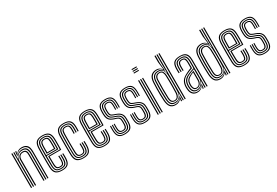

<svg xmlns="http://www.w3.org/2000/svg" viewBox="60 -1853 4201 2915"><g transform="rotate(-30 2160.5 -396.0)"><path d="M339 0V-458Q339 -477.5 336.4 -500.6Q333.8 -523.8 323.4 -544.6Q313 -565.5 290.6 -579Q268.2 -592.5 228.8 -592.5Q189.8 -592.5 162.2 -575.1Q134.8 -557.8 116.2 -525H111.5L118.8 -600H136.2L136.5 -593L126.5 -553.8H129.8Q147.8 -579.8 173 -593.9Q198.2 -608 233.8 -608Q270.2 -608 293.5 -597.4Q316.8 -586.8 329.6 -569.8Q342.5 -552.8 348.1 -532.9Q353.8 -513 355 -494.1Q356.2 -475.2 356.2 -461V0ZM51.2 0V-600H68.8V0ZM121.2 0V-446.5Q121.2 -473 131.6 -495.2Q142 -517.5 162.8 -531Q183.5 -544.5 214.2 -544.5Q240 -544.5 254.8 -535.8Q269.5 -527 276.4 -512.9Q283.2 -498.8 285 -482.6Q286.8 -466.5 286.8 -451.8V0H269.2V-450.8Q269.2 -467.5 266.8 -485.6Q264.2 -503.8 252.1 -516.4Q240 -529 211.8 -529Q187.8 -529 171.6 -518.2Q155.5 -507.5 147.5 -489.2Q139.5 -471 139.5 -447.8V0ZM86.2 0V-600H103.5L100 -486.8H104.2Q119.5 -528.5 149.5 -552.9Q179.5 -577.2 224 -576.8Q277.5 -576.5 299.5 -546Q321.5 -515.5 321.5 -457V0H304V-455Q304 -504 286.2 -532.8Q268.5 -561.5 218 -561.5Q180.2 -561.5 154.8 -544Q129.2 -526.5 116.5 -499.8Q103.8 -473 103.8 -445V0Z M597 7.5Q522.2 7.5 487.2 -23.1Q452.2 -53.8 449 -127.8Q448 -160.2 447.4 -204.4Q446.8 -248.5 446.8 -296.8Q446.8 -345 447.4 -390.4Q448 -435.8 449.2 -470.5Q452.8 -544 487.1 -575.8Q521.5 -607.5 596 -607.5Q667.8 -607.5 701.8 -577.2Q735.8 -547 739 -473.2Q739.5 -458.2 739.9 -436.8Q740.2 -415.2 740.4 -389.2Q740.5 -363.2 739.9 -334.1Q739.2 -305 738 -274.5H534Q534.2 -248.8 534.5 -223.9Q534.8 -199 535.1 -176.4Q535.5 -153.8 536.2 -134Q537.8 -96 551 -80.1Q564.2 -64.2 597 -64.2Q626.2 -64.2 638.1 -78.9Q650 -93.5 651.8 -132Q652.5 -146 652.2 -166.9Q652 -187.8 650.8 -212.8H668.2Q669.2 -187 669.5 -166.5Q669.8 -146 669.2 -131.2Q667.2 -85.5 651.1 -67.6Q635 -49.8 597 -49.8Q555.5 -49.8 537.9 -68.4Q520.2 -87 518.5 -132.2Q518 -151.8 517.5 -178.4Q517 -205 516.9 -234Q516.8 -263 516.8 -288.8H721.2Q722.2 -316.2 722.6 -342.9Q723 -369.5 723 -393.6Q723 -417.8 722.6 -437.9Q722.2 -458 721.5 -472.8Q718.5 -540.2 688 -566.8Q657.5 -593.2 596 -593.2Q529.2 -593.2 499.5 -564.1Q469.8 -535 466.8 -469.5Q465.5 -434 464.9 -388.9Q464.2 -343.8 464.2 -296.2Q464.2 -248.8 464.9 -205.1Q465.5 -161.5 466.5 -129.2Q469.2 -62.5 499.6 -34.6Q530 -6.8 597 -6.8Q661.8 -6.8 690.1 -34.5Q718.5 -62.2 721.5 -128.8Q722 -139.8 722 -153.5Q722 -167.2 721.6 -182.5Q721.2 -197.8 720.5 -212.8H738Q739 -192.2 739.4 -169.4Q739.8 -146.5 739 -128Q735.8 -54.8 703.1 -23.6Q670.5 7.5 597 7.5ZM597 -21Q539 -21 512.8 -45.6Q486.5 -70.2 484 -130Q482.8 -164 482.2 -208.6Q481.8 -253.2 481.8 -300.9Q481.8 -348.5 482.4 -392.4Q483 -436.2 484 -468.2Q486.8 -529 513.2 -554Q539.8 -579 596 -579Q649.2 -579 675.4 -555.6Q701.5 -532.2 704 -472.2Q704.8 -456.2 705.2 -430.5Q705.8 -404.8 705.6 -372.2Q705.5 -339.8 704.2 -303H499.2Q499.2 -253 499.5 -214.1Q499.8 -175.2 500.5 -131.2Q501.2 -79.5 522.9 -57.5Q544.5 -35.5 597 -35.5Q642.5 -35.5 663.2 -55.9Q684 -76.2 686.5 -129.8Q687.2 -146 687 -167.2Q686.8 -188.5 685.5 -212.8H703Q704 -190 704.4 -168.4Q704.8 -146.8 704 -129.2Q701.2 -69.8 677.1 -45.4Q653 -21 597 -21ZM499.2 -317.5H687Q688 -349.5 688 -379.1Q688 -408.8 687.6 -432.8Q687.2 -456.8 686.5 -471.8Q684.2 -524.8 662.1 -544.6Q640 -564.5 596 -564.5Q548.8 -564.5 526.2 -542.9Q503.8 -521.2 501.2 -467.2Q500.5 -443.8 500 -402.1Q499.5 -360.5 499.2 -317.5ZM516.8 -331.8Q517 -351.8 517.1 -374.6Q517.2 -397.5 517.8 -421Q518.2 -444.5 518.8 -466.2Q520.8 -512.8 538.6 -531.5Q556.5 -550.2 596 -550.2Q634 -550.2 650.6 -532.1Q667.2 -514 669.2 -470.2Q669.8 -458.5 670.1 -437.8Q670.5 -417 670.5 -389.8Q670.5 -362.5 669.8 -331.8ZM534.5 -346.2H652.2Q653 -372.8 653 -397.2Q653 -421.8 652.6 -440.8Q652.2 -459.8 651.8 -469.8Q650 -506.8 637.2 -521.2Q624.5 -535.8 596 -535.8Q565 -535.8 551.4 -520.2Q537.8 -504.8 536.2 -465.5Q535.8 -448.2 535.4 -429.4Q535 -410.5 534.8 -389.9Q534.5 -369.2 534.5 -346.2Z M968.2 7.5Q894.5 7.5 859.5 -23Q824.5 -53.5 821.2 -127.8Q820.2 -160.2 819.6 -204.4Q819 -248.5 819 -296.8Q819 -345 819.6 -390.4Q820.2 -435.8 821.5 -470.5Q825 -544.2 859 -575.9Q893 -607.5 967.2 -607.5Q1040.5 -607.5 1074.8 -577.1Q1109 -546.8 1111.2 -473.8Q1111.5 -456 1111.4 -432.9Q1111.2 -409.8 1110.2 -388.8H1092.8Q1093.8 -408.5 1094 -431.1Q1094.2 -453.8 1093.8 -473Q1091.8 -537.5 1062.5 -565.4Q1033.2 -593.2 967.2 -593.2Q901 -593.2 871.5 -564.4Q842 -535.5 839 -469.5Q837.8 -433.8 837.1 -388.8Q836.5 -343.8 836.5 -296.1Q836.5 -248.5 837.1 -205.1Q837.8 -161.8 838.8 -129.2Q841.2 -64 871.8 -35.4Q902.2 -6.8 968.2 -6.8Q1033.2 -6.8 1062.1 -34.9Q1091 -63 1093.8 -128.5Q1094.5 -147 1094.4 -166.2Q1094.2 -185.5 1092.8 -212.8H1110.2Q1111.5 -190.2 1111.8 -170.6Q1112 -151 1111.2 -128Q1108.2 -55.5 1075.4 -24Q1042.5 7.5 968.2 7.5ZM968.2 -21Q911 -21 884.6 -47.1Q858.2 -73.2 856.2 -130Q855.2 -164 854.6 -208.6Q854 -253.2 854 -301Q854 -348.8 854.6 -392.6Q855.2 -436.5 856.2 -468.5Q859 -530.2 885.6 -554.6Q912.2 -579 967.2 -579Q1023.2 -579 1049 -554.9Q1074.8 -530.8 1076.2 -472.5Q1076.8 -455.5 1076.5 -433.9Q1076.2 -412.2 1075.2 -388.8H1057.8Q1059 -413.2 1059.1 -434.9Q1059.2 -456.5 1058.8 -472Q1057.5 -524.2 1035.4 -544.4Q1013.2 -564.5 967.2 -564.5Q921.8 -564.5 898.9 -543.9Q876 -523.2 873.5 -467.2Q872.8 -442.8 872 -401.9Q871.2 -361 870.9 -313.1Q870.5 -265.2 870.9 -218.2Q871.2 -171.2 872.5 -133.8Q875 -78.5 897.6 -57Q920.2 -35.5 968.2 -35.5Q1014 -35.5 1035.2 -56.1Q1056.5 -76.8 1058.8 -129.2Q1059.5 -146.5 1059.4 -165.4Q1059.2 -184.2 1057.8 -212.8H1075.2Q1076.8 -182.8 1076.9 -164.8Q1077 -146.8 1076.2 -129Q1073.8 -70.5 1049.2 -45.8Q1024.8 -21 968.2 -21ZM968.2 -49.8Q928.8 -49.8 910.6 -68.2Q892.5 -86.8 890.8 -134.2Q889.8 -167 889.4 -209.9Q889 -252.8 889 -299.1Q889 -345.5 889.5 -389Q890 -432.5 891 -466.2Q893 -514.8 911.4 -532.5Q929.8 -550.2 967.2 -550.2Q1006.2 -550.2 1023.4 -532.4Q1040.5 -514.5 1041.5 -470.5Q1041.8 -455.5 1041.6 -435.4Q1041.5 -415.2 1040.2 -388.8H1023Q1024 -414.8 1024.1 -435.1Q1024.2 -455.5 1024 -470Q1023.2 -505.8 1010.9 -520.8Q998.5 -535.8 967.2 -535.8Q936.8 -535.8 923.4 -520.5Q910 -505.2 908.5 -465.5Q907.5 -434.8 906.9 -393.1Q906.2 -351.5 906.2 -305.6Q906.2 -259.8 906.8 -215.2Q907.2 -170.8 908.5 -134.2Q910 -95.8 923.2 -80Q936.5 -64.2 968.2 -64.2Q999 -64.2 1011 -79.6Q1023 -95 1024 -131.5Q1024.5 -149.2 1024.5 -166.2Q1024.5 -183.2 1023 -212.8H1040.2Q1041.8 -185.5 1041.9 -165.9Q1042 -146.2 1041.5 -131.2Q1039.8 -86.5 1023.2 -68.1Q1006.8 -49.8 968.2 -49.8Z M1339.8 7.5Q1265 7.5 1230 -23.1Q1195 -53.8 1191.8 -127.8Q1190.8 -160.2 1190.1 -204.4Q1189.5 -248.5 1189.5 -296.8Q1189.5 -345 1190.1 -390.4Q1190.8 -435.8 1192 -470.5Q1195.5 -544 1229.9 -575.8Q1264.2 -607.5 1338.8 -607.5Q1410.5 -607.5 1444.5 -577.2Q1478.5 -547 1481.8 -473.2Q1482.2 -458.2 1482.6 -436.8Q1483 -415.2 1483.1 -389.2Q1483.2 -363.2 1482.6 -334.1Q1482 -305 1480.8 -274.5H1276.8Q1277 -248.8 1277.2 -223.9Q1277.5 -199 1277.9 -176.4Q1278.2 -153.8 1279 -134Q1280.5 -96 1293.8 -80.1Q1307 -64.2 1339.8 -64.2Q1369 -64.2 1380.9 -78.9Q1392.8 -93.5 1394.5 -132Q1395.2 -146 1395 -166.9Q1394.8 -187.8 1393.5 -212.8H1411Q1412 -187 1412.2 -166.5Q1412.5 -146 1412 -131.2Q1410 -85.5 1393.9 -67.6Q1377.8 -49.8 1339.8 -49.8Q1298.2 -49.8 1280.6 -68.4Q1263 -87 1261.2 -132.2Q1260.8 -151.8 1260.2 -178.4Q1259.8 -205 1259.6 -234Q1259.5 -263 1259.5 -288.8H1464Q1465 -316.2 1465.4 -342.9Q1465.8 -369.5 1465.8 -393.6Q1465.8 -417.8 1465.4 -437.9Q1465 -458 1464.2 -472.8Q1461.2 -540.2 1430.8 -566.8Q1400.2 -593.2 1338.8 -593.2Q1272 -593.2 1242.2 -564.1Q1212.5 -535 1209.5 -469.5Q1208.2 -434 1207.6 -388.9Q1207 -343.8 1207 -296.2Q1207 -248.8 1207.6 -205.1Q1208.2 -161.5 1209.2 -129.2Q1212 -62.5 1242.4 -34.6Q1272.8 -6.8 1339.8 -6.8Q1404.5 -6.8 1432.9 -34.5Q1461.2 -62.2 1464.2 -128.8Q1464.8 -139.8 1464.8 -153.5Q1464.8 -167.2 1464.4 -182.5Q1464 -197.8 1463.2 -212.8H1480.8Q1481.8 -192.2 1482.1 -169.4Q1482.5 -146.5 1481.8 -128Q1478.5 -54.8 1445.9 -23.6Q1413.2 7.5 1339.8 7.5ZM1339.8 -21Q1281.8 -21 1255.5 -45.6Q1229.2 -70.2 1226.8 -130Q1225.5 -164 1225 -208.6Q1224.5 -253.2 1224.5 -300.9Q1224.5 -348.5 1225.1 -392.4Q1225.8 -436.2 1226.8 -468.2Q1229.5 -529 1256 -554Q1282.5 -579 1338.8 -579Q1392 -579 1418.1 -555.6Q1444.2 -532.2 1446.8 -472.2Q1447.5 -456.2 1448 -430.5Q1448.5 -404.8 1448.4 -372.2Q1448.2 -339.8 1447 -303H1242Q1242 -253 1242.2 -214.1Q1242.5 -175.2 1243.2 -131.2Q1244 -79.5 1265.6 -57.5Q1287.2 -35.5 1339.8 -35.5Q1385.2 -35.5 1406 -55.9Q1426.8 -76.2 1429.2 -129.8Q1430 -146 1429.8 -167.2Q1429.5 -188.5 1428.2 -212.8H1445.8Q1446.8 -190 1447.1 -168.4Q1447.5 -146.8 1446.8 -129.2Q1444 -69.8 1419.9 -45.4Q1395.8 -21 1339.8 -21ZM1242 -317.5H1429.8Q1430.8 -349.5 1430.8 -379.1Q1430.8 -408.8 1430.4 -432.8Q1430 -456.8 1429.2 -471.8Q1427 -524.8 1404.9 -544.6Q1382.8 -564.5 1338.8 -564.5Q1291.5 -564.5 1269 -542.9Q1246.5 -521.2 1244 -467.2Q1243.2 -443.8 1242.8 -402.1Q1242.2 -360.5 1242 -317.5ZM1259.5 -331.8Q1259.8 -351.8 1259.9 -374.6Q1260 -397.5 1260.5 -421Q1261 -444.5 1261.5 -466.2Q1263.5 -512.8 1281.4 -531.5Q1299.2 -550.2 1338.8 -550.2Q1376.8 -550.2 1393.4 -532.1Q1410 -514 1412 -470.2Q1412.5 -458.5 1412.9 -437.8Q1413.2 -417 1413.2 -389.8Q1413.2 -362.5 1412.5 -331.8ZM1277.2 -346.2H1395Q1395.8 -372.8 1395.8 -397.2Q1395.8 -421.8 1395.4 -440.8Q1395 -459.8 1394.5 -469.8Q1392.8 -506.8 1380 -521.2Q1367.2 -535.8 1338.8 -535.8Q1307.8 -535.8 1294.1 -520.2Q1280.5 -504.8 1279 -465.5Q1278.5 -448.2 1278.1 -429.4Q1277.8 -410.5 1277.5 -389.9Q1277.2 -369.2 1277.2 -346.2Z M1693.2 7.5Q1623.5 7.5 1591.9 -23.9Q1560.2 -55.2 1557.5 -128Q1556.8 -148.5 1556.6 -170.9Q1556.5 -193.2 1558 -212.8H1574Q1572.8 -194.2 1572.8 -171.1Q1572.8 -148 1573.5 -128.8Q1575.8 -63.5 1603.6 -35.1Q1631.5 -6.8 1693.2 -6.8Q1760.8 -6.8 1789.5 -35Q1818.2 -63.2 1819.8 -126Q1820.2 -136.8 1820.2 -146.2Q1820.2 -155.8 1820.2 -165.2Q1820.2 -174.8 1820.2 -185.8Q1820.2 -243 1795.9 -271.1Q1771.5 -299.2 1724 -316.2L1684.2 -330.2Q1661 -338.8 1648.2 -348.4Q1635.5 -358 1630.1 -374.8Q1624.8 -391.5 1623 -420.5Q1622.5 -432.2 1622.5 -444.1Q1622.5 -456 1623 -469.8Q1625.5 -512.8 1641.8 -531.5Q1658 -550.2 1696.8 -550.2Q1732 -550.2 1749.2 -532.6Q1766.5 -515 1768 -470.5Q1768.5 -457.5 1768.5 -435.8Q1768.5 -414 1767.5 -388.8H1751.5Q1752.5 -413 1752.5 -433.5Q1752.5 -454 1752 -469.8Q1751 -505.8 1737.9 -520.8Q1724.8 -535.8 1696.8 -535.8Q1667 -535.8 1654.2 -520.5Q1641.5 -505.2 1640 -469.8Q1639.5 -456.2 1639.4 -445.6Q1639.2 -435 1640 -420.5Q1641.2 -393.8 1646.5 -379.5Q1651.8 -365.2 1662.1 -358Q1672.5 -350.8 1689.2 -344.5L1728.2 -330.2Q1760.8 -318.8 1785.1 -302.2Q1809.5 -285.8 1823.2 -258.4Q1837 -231 1837 -185.8Q1837 -174.8 1837.1 -165.1Q1837.2 -155.5 1837.1 -146.1Q1837 -136.8 1836.8 -125.8Q1835 -56.5 1803 -24.5Q1771 7.5 1693.2 7.5ZM1693.2 -21Q1638.5 -21 1615 -46.9Q1591.5 -72.8 1589.5 -129.5Q1589 -148.5 1588.9 -169.1Q1588.8 -189.8 1590 -212.8H1606Q1604.8 -189.5 1605 -167.8Q1605.2 -146 1605.5 -130Q1607.2 -79.5 1627.6 -57.5Q1648 -35.5 1693.2 -35.5Q1743.8 -35.5 1764.1 -57.8Q1784.5 -80 1785.8 -126.2Q1786.5 -142.5 1786.4 -155.9Q1786.2 -169.2 1786.2 -185.8Q1786.2 -231 1769.1 -253.1Q1752 -275.2 1715.5 -287.5L1674.5 -301.8Q1644 -312.2 1625.9 -325.5Q1607.8 -338.8 1599.2 -361Q1590.8 -383.2 1589.2 -420.5Q1588.8 -435.8 1588.9 -446.4Q1589 -457 1589.2 -469.8Q1590 -527.2 1614.4 -553.1Q1638.8 -579 1696.8 -579Q1750.2 -579 1774.1 -554.2Q1798 -529.5 1800 -472.2Q1800.5 -455.2 1800.6 -435Q1800.8 -414.8 1799.5 -388.8H1783.5Q1784.8 -415.5 1784.6 -435.5Q1784.5 -455.5 1784 -472.2Q1782.2 -523 1761.1 -543.8Q1740 -564.5 1696.8 -564.5Q1648.2 -564.5 1627.5 -542.2Q1606.8 -520 1606.2 -469.8Q1606 -456.2 1605.8 -445.9Q1605.5 -435.5 1606.2 -420.5Q1607.8 -385.8 1615.4 -366.2Q1623 -346.8 1638.5 -335.8Q1654 -324.8 1679.2 -316L1719.8 -301.8Q1762.5 -287 1782.9 -261.9Q1803.2 -236.8 1803.2 -185.8Q1803.2 -169.2 1803.4 -155.6Q1803.5 -142 1802.8 -126Q1801.2 -71.5 1776.9 -46.2Q1752.5 -21 1693.2 -21ZM1693.2 -49.8Q1657.2 -49.8 1640.1 -68.2Q1623 -86.8 1621.5 -131Q1621.2 -148 1621 -169.4Q1620.8 -190.8 1622 -212.8H1638Q1637 -194 1637 -172.5Q1637 -151 1637.5 -132Q1638.8 -95.8 1651.8 -80Q1664.8 -64.2 1693.2 -64.2Q1725.2 -64.2 1738 -79.6Q1750.8 -95 1752 -126.5Q1752.8 -142.5 1752.6 -155.9Q1752.5 -169.2 1752.5 -185.8Q1752.5 -221 1740.9 -236.2Q1729.2 -251.5 1707 -259L1664.2 -273.2Q1630.8 -284.5 1606.6 -300.5Q1582.5 -316.5 1569.4 -344.8Q1556.2 -373 1555.2 -420.2Q1554.8 -436.5 1555 -448.5Q1555.2 -460.5 1555.2 -470Q1556.2 -543 1588.6 -575.2Q1621 -607.5 1696.8 -607.5Q1766.5 -607.5 1797.9 -576.6Q1829.2 -545.8 1832 -473.8Q1832.8 -455.8 1832.8 -432.9Q1832.8 -410 1831.5 -388.8H1815.5Q1816.5 -408.2 1816.6 -431.2Q1816.8 -454.2 1816 -472.8Q1813.8 -537.2 1786 -565.2Q1758.2 -593.2 1696.8 -593.2Q1630 -593.2 1601.5 -564.1Q1573 -535 1572.2 -470Q1572 -456.5 1571.9 -445.9Q1571.8 -435.2 1572.2 -420.2Q1574 -378.5 1584.2 -353.5Q1594.5 -328.5 1615.4 -313.6Q1636.2 -298.8 1669.2 -287.5L1711.2 -273.5Q1744.5 -262 1756.9 -242.1Q1769.2 -222.2 1769.2 -185.8Q1769.2 -176.2 1769.4 -166.9Q1769.5 -157.5 1769.4 -147.6Q1769.2 -137.8 1769 -126.2Q1767.8 -86.8 1750.8 -68.2Q1733.8 -49.8 1693.2 -49.8Z M2044.2 7.5Q1974.5 7.5 1942.9 -23.9Q1911.2 -55.2 1908.5 -128Q1907.8 -148.5 1907.6 -170.9Q1907.5 -193.2 1909 -212.8H1925Q1923.8 -194.2 1923.8 -171.1Q1923.8 -148 1924.5 -128.8Q1926.8 -63.5 1954.6 -35.1Q1982.5 -6.8 2044.2 -6.8Q2111.8 -6.8 2140.5 -35Q2169.2 -63.2 2170.8 -126Q2171.2 -136.8 2171.2 -146.2Q2171.2 -155.8 2171.2 -165.2Q2171.2 -174.8 2171.2 -185.8Q2171.2 -243 2146.9 -271.1Q2122.5 -299.2 2075 -316.2L2035.2 -330.2Q2012 -338.8 1999.2 -348.4Q1986.5 -358 1981.1 -374.8Q1975.8 -391.5 1974 -420.5Q1973.5 -432.2 1973.5 -444.1Q1973.5 -456 1974 -469.8Q1976.5 -512.8 1992.8 -531.5Q2009 -550.2 2047.8 -550.2Q2083 -550.2 2100.2 -532.6Q2117.5 -515 2119 -470.5Q2119.5 -457.5 2119.5 -435.8Q2119.5 -414 2118.5 -388.8H2102.5Q2103.5 -413 2103.5 -433.5Q2103.5 -454 2103 -469.8Q2102 -505.8 2088.9 -520.8Q2075.8 -535.8 2047.8 -535.8Q2018 -535.8 2005.2 -520.5Q1992.5 -505.2 1991 -469.8Q1990.5 -456.2 1990.4 -445.6Q1990.2 -435 1991 -420.5Q1992.2 -393.8 1997.5 -379.5Q2002.8 -365.2 2013.1 -358Q2023.5 -350.8 2040.2 -344.5L2079.2 -330.2Q2111.8 -318.8 2136.1 -302.2Q2160.5 -285.8 2174.2 -258.4Q2188 -231 2188 -185.8Q2188 -174.8 2188.1 -165.1Q2188.2 -155.5 2188.1 -146.1Q2188 -136.8 2187.8 -125.8Q2186 -56.5 2154 -24.5Q2122 7.5 2044.2 7.5ZM2044.2 -21Q1989.5 -21 1966 -46.9Q1942.5 -72.8 1940.5 -129.5Q1940 -148.5 1939.9 -169.1Q1939.8 -189.8 1941 -212.8H1957Q1955.8 -189.5 1956 -167.8Q1956.2 -146 1956.5 -130Q1958.2 -79.5 1978.6 -57.5Q1999 -35.5 2044.2 -35.5Q2094.8 -35.5 2115.1 -57.8Q2135.5 -80 2136.8 -126.2Q2137.5 -142.5 2137.4 -155.9Q2137.2 -169.2 2137.2 -185.8Q2137.2 -231 2120.1 -253.1Q2103 -275.2 2066.5 -287.5L2025.5 -301.8Q1995 -312.2 1976.9 -325.5Q1958.8 -338.8 1950.2 -361Q1941.8 -383.2 1940.2 -420.5Q1939.8 -435.8 1939.9 -446.4Q1940 -457 1940.2 -469.8Q1941 -527.2 1965.4 -553.1Q1989.8 -579 2047.8 -579Q2101.2 -579 2125.1 -554.2Q2149 -529.5 2151 -472.2Q2151.5 -455.2 2151.6 -435Q2151.8 -414.8 2150.5 -388.8H2134.5Q2135.8 -415.5 2135.6 -435.5Q2135.5 -455.5 2135 -472.2Q2133.2 -523 2112.1 -543.8Q2091 -564.5 2047.8 -564.5Q1999.2 -564.5 1978.5 -542.2Q1957.8 -520 1957.2 -469.8Q1957 -456.2 1956.8 -445.9Q1956.5 -435.5 1957.2 -420.5Q1958.8 -385.8 1966.4 -366.2Q1974 -346.8 1989.5 -335.8Q2005 -324.8 2030.2 -316L2070.8 -301.8Q2113.5 -287 2133.9 -261.9Q2154.2 -236.8 2154.2 -185.8Q2154.2 -169.2 2154.4 -155.6Q2154.5 -142 2153.8 -126Q2152.2 -71.5 2127.9 -46.2Q2103.5 -21 2044.2 -21ZM2044.2 -49.8Q2008.2 -49.8 1991.1 -68.2Q1974 -86.8 1972.5 -131Q1972.2 -148 1972 -169.4Q1971.8 -190.8 1973 -212.8H1989Q1988 -194 1988 -172.5Q1988 -151 1988.5 -132Q1989.8 -95.8 2002.8 -80Q2015.8 -64.2 2044.2 -64.2Q2076.2 -64.2 2089 -79.6Q2101.8 -95 2103 -126.5Q2103.8 -142.5 2103.6 -155.9Q2103.5 -169.2 2103.5 -185.8Q2103.5 -221 2091.9 -236.2Q2080.2 -251.5 2058 -259L2015.2 -273.2Q1981.8 -284.5 1957.6 -300.5Q1933.5 -316.5 1920.4 -344.8Q1907.2 -373 1906.2 -420.2Q1905.8 -436.5 1906 -448.5Q1906.2 -460.5 1906.2 -470Q1907.2 -543 1939.6 -575.2Q1972 -607.5 2047.8 -607.5Q2117.5 -607.5 2148.9 -576.6Q2180.2 -545.8 2183 -473.8Q2183.8 -455.8 2183.8 -432.9Q2183.8 -410 2182.5 -388.8H2166.5Q2167.5 -408.2 2167.6 -431.2Q2167.8 -454.2 2167 -472.8Q2164.8 -537.2 2137 -565.2Q2109.2 -593.2 2047.8 -593.2Q1981 -593.2 1952.5 -564.1Q1924 -535 1923.2 -470Q1923 -456.5 1922.9 -445.9Q1922.8 -435.2 1923.2 -420.2Q1925 -378.5 1935.2 -353.5Q1945.5 -328.5 1966.4 -313.6Q1987.2 -298.8 2020.2 -287.5L2062.2 -273.5Q2095.5 -262 2107.9 -242.1Q2120.2 -222.2 2120.2 -185.8Q2120.2 -176.2 2120.4 -166.9Q2120.5 -157.5 2120.4 -147.6Q2120.2 -137.8 2120 -126.2Q2118.8 -86.8 2101.8 -68.2Q2084.8 -49.8 2044.2 -49.8Z M2273.2 -784.5V-800H2360.5V-784.5ZM2273.2 -723V-738.5H2360.5V-723ZM2273.2 -753.8V-769.2H2360.5V-753.8ZM2343 0V-600H2360.5V0ZM2273.2 0V-600H2290.8V0ZM2308.2 0V-600H2325.8V0Z M2762.8 0H2745.2V-800H2762.8ZM2727.8 0H2711.5L2714.5 -124.2L2710.5 -124.5Q2702 -78.5 2671.5 -49.6Q2641 -20.8 2592.8 -20.8Q2545 -20.8 2520.9 -50.2Q2496.8 -79.8 2492.5 -144Q2490 -193.2 2489 -243.9Q2488 -294.5 2488.8 -347.5Q2489.5 -400.5 2492.5 -457.2Q2496 -516.5 2524.4 -547.5Q2552.8 -578.5 2606.2 -578.5Q2650 -578.5 2676 -550.8Q2702 -523 2709.2 -483H2713.5L2710.2 -612V-800H2727.8ZM2601 -35Q2636 -35 2658.9 -51.2Q2681.8 -67.5 2693.6 -93.6Q2705.5 -119.8 2707 -149.8Q2709 -203.2 2709.9 -254.9Q2710.8 -306.5 2710.1 -356.2Q2709.5 -406 2707.2 -452.8Q2705.8 -481.5 2695.6 -506.9Q2685.5 -532.2 2664.6 -548.1Q2643.8 -564 2609 -564Q2563 -564 2537.8 -537.2Q2512.5 -510.5 2510 -457.2Q2507.8 -401.2 2507.1 -351.1Q2506.5 -301 2507.1 -250.8Q2507.8 -200.5 2510 -144.2Q2512.2 -89.5 2533.4 -62.2Q2554.5 -35 2601 -35ZM2605.2 -50Q2566.2 -50 2547.6 -73.2Q2529 -96.5 2527.2 -144.2Q2525.2 -198.5 2524.6 -250.8Q2524 -303 2524.8 -354.4Q2525.5 -405.8 2527.2 -457Q2529 -504.8 2551.2 -527.5Q2573.5 -550.2 2611.5 -550.2Q2655.2 -550.2 2672 -520.9Q2688.8 -491.5 2690.5 -453.2Q2692.5 -404.5 2693.1 -354.8Q2693.8 -305 2693.1 -253.9Q2692.5 -202.8 2690.5 -150Q2688.5 -106 2667.1 -78Q2645.8 -50 2605.2 -50ZM2605.5 -64.2Q2639.5 -64.2 2655.4 -88.8Q2671.2 -113.2 2673 -150Q2675 -200.5 2675.6 -252Q2676.2 -303.5 2675.6 -354.2Q2675 -405 2673 -453.2Q2671.5 -486.8 2659.1 -511.2Q2646.8 -535.8 2611.8 -535.8Q2582 -535.8 2564.1 -515.6Q2546.2 -495.5 2544.5 -457.2Q2541.5 -378.8 2541.5 -303.6Q2541.5 -228.5 2544.5 -144.2Q2546.2 -104.2 2560.6 -84.2Q2575 -64.2 2605.5 -64.2ZM2584.5 7.8Q2523.2 7.8 2493.1 -29Q2463 -65.8 2457.8 -144Q2455 -193.8 2454 -244.8Q2453 -295.8 2454 -348.8Q2455 -401.8 2457.8 -457.5Q2462.5 -534.8 2496.8 -571.1Q2531 -607.5 2593.2 -607.5Q2623 -607.5 2647.5 -595.2Q2672 -583 2687.2 -559.2H2691.5L2675.5 -687.8V-800H2694V-657.8L2704.2 -528.5H2697.8Q2684.2 -559.2 2659.2 -576.1Q2634.2 -593 2599.5 -593Q2540.8 -593 2510 -558.6Q2479.2 -524.2 2475.2 -457.8Q2472.5 -404.2 2471.5 -352.6Q2470.5 -301 2471.4 -249.4Q2472.2 -197.8 2475.2 -144.5Q2479.5 -75.2 2505.6 -40.9Q2531.8 -6.5 2588.2 -6.5Q2626.8 -6.5 2655.6 -26.6Q2684.5 -46.8 2698.8 -78.8H2702.8L2698.5 0H2682.2V-7.2L2687 -41H2683.5Q2667.5 -18 2641.9 -5.1Q2616.2 7.8 2584.5 7.8Z M3129.5 0V-457Q3129.5 -530 3101.5 -561.6Q3073.5 -593.2 3009 -593.2Q2942.2 -593.2 2912.4 -565.4Q2882.5 -537.5 2880 -473Q2879.2 -454 2879.5 -432Q2879.8 -410 2880.8 -388.8H2863.5Q2862.2 -411 2862 -431.8Q2861.8 -452.5 2862.5 -473.8Q2865 -545.5 2899.2 -576.5Q2933.5 -607.5 3009 -607.5Q3058.2 -607.5 3088.6 -592.2Q3119 -577 3133 -544Q3147 -511 3147 -457V0ZM2981.8 -34.5Q3016 -34.5 3041.1 -52.9Q3066.2 -71.2 3080.1 -99.2Q3094 -127.2 3094 -155.2V-327Q3070.5 -320.5 3042 -309.8Q3013.5 -299 2987.2 -286.2Q2945.5 -265.2 2924.8 -235.6Q2904 -206 2901.8 -157Q2901.2 -146.8 2901.9 -137.4Q2902.5 -128 2903 -118.5Q2905.8 -77.2 2926.5 -55.9Q2947.2 -34.5 2981.8 -34.5ZM2985.8 -49.8Q2956.2 -49.8 2940.1 -69.6Q2924 -89.5 2920.2 -119.8Q2919.5 -130 2919.1 -139.4Q2918.8 -148.8 2919 -155.8Q2921.2 -199.5 2938.8 -226.4Q2956.2 -253.2 2993.2 -273Q3011 -282.5 3033.1 -292.2Q3055.2 -302 3076.5 -309.2V-153.5Q3076.5 -127.2 3066.6 -103.4Q3056.8 -79.5 3036.6 -64.6Q3016.5 -49.8 2985.8 -49.8ZM2988.2 -63.8Q3012.2 -63.8 3028 -76.4Q3043.8 -89 3051.4 -109.1Q3059 -129.2 3059 -152.2V-290Q3042.2 -283 3027.4 -275.6Q3012.5 -268.2 2999 -259.8Q2966.8 -240.5 2952.2 -217.5Q2937.8 -194.5 2936.8 -155.8Q2936.5 -147.8 2936.6 -139.1Q2936.8 -130.5 2937.8 -121.5Q2940 -97.8 2952.5 -80.8Q2965 -63.8 2988.2 -63.8ZM2966 8Q2914.8 8 2884.9 -23.9Q2855 -55.8 2850.8 -114.2Q2849.8 -127.8 2849.5 -141.1Q2849.2 -154.5 2849.8 -163.2Q2853.2 -218.5 2879.6 -257.5Q2906 -296.5 2968.8 -326.8Q2986.5 -335.5 3000.5 -342.4Q3014.5 -349.2 3028.5 -355Q3042.5 -360.8 3059.8 -366V-457.2Q3059.8 -496 3049.2 -515.9Q3038.8 -535.8 3009 -535.8Q2977.5 -535.8 2964.2 -520Q2951 -504.2 2949.8 -470Q2949.2 -456.8 2949.2 -435.9Q2949.2 -415 2950.2 -388.8H2932.8Q2931.8 -417 2931.9 -436.4Q2932 -455.8 2932.2 -471.5Q2933.8 -514.5 2952.2 -532.4Q2970.8 -550.2 3009 -550.2Q3047.8 -550.2 3062.4 -527.1Q3077 -504 3077 -457.2V-354.2Q3047.8 -345.2 3023.1 -334.9Q2998.5 -324.5 2974.8 -313Q2917 -285.8 2893.8 -249.4Q2870.5 -213 2867.2 -161.8Q2866.8 -151 2867 -139.6Q2867.2 -128.2 2868.2 -115.8Q2872 -62.5 2898.8 -34.4Q2925.5 -6.2 2971.2 -6.2Q3011.8 -6.2 3039 -25.8Q3066.2 -45.2 3082 -75H3085.8L3079 -14.5V0H3061.5L3061.2 -4.2L3071.2 -46.2H3068Q3049.8 -20 3025.6 -6Q3001.5 8 2966 8ZM3094.8 0V-42L3097.5 -113.2H3093.8Q3079.2 -73 3050.2 -46.6Q3021.2 -20.2 2976 -20.5Q2936.8 -20.5 2912.9 -45Q2889 -69.5 2885.5 -117Q2884.8 -129 2884.4 -139.8Q2884 -150.5 2884.5 -160.2Q2887.5 -207.8 2908.2 -241.5Q2929 -275.2 2981 -299.8Q3000.5 -308.8 3020.9 -316.6Q3041.2 -324.5 3060.2 -331Q3079.2 -337.5 3094.5 -341.5V-457Q3094.5 -514.8 3074.8 -539.6Q3055 -564.5 3009 -564.5Q2960.5 -564.5 2938.5 -543Q2916.5 -521.5 2914.8 -472Q2914.2 -453 2914.4 -431.4Q2914.5 -409.8 2915.5 -388.8H2898.2Q2897 -410.8 2896.9 -432.5Q2896.8 -454.2 2897.5 -472.5Q2899.5 -529.5 2925.4 -554.2Q2951.2 -579 3009 -579Q3064.2 -579 3088.1 -550.6Q3112 -522.2 3112 -457V0Z M3546.5 0H3529V-800H3546.5ZM3511.5 0H3495.2L3498.2 -124.2L3494.2 -124.5Q3485.8 -78.5 3455.2 -49.6Q3424.8 -20.8 3376.5 -20.8Q3328.8 -20.8 3304.6 -50.2Q3280.5 -79.8 3276.2 -144Q3273.8 -193.2 3272.8 -243.9Q3271.8 -294.5 3272.5 -347.5Q3273.2 -400.5 3276.2 -457.2Q3279.8 -516.5 3308.1 -547.5Q3336.5 -578.5 3390 -578.5Q3433.8 -578.5 3459.8 -550.8Q3485.8 -523 3493 -483H3497.2L3494 -612V-800H3511.5ZM3384.8 -35Q3419.8 -35 3442.6 -51.2Q3465.5 -67.5 3477.4 -93.6Q3489.2 -119.8 3490.8 -149.8Q3492.8 -203.2 3493.6 -254.9Q3494.5 -306.5 3493.9 -356.2Q3493.2 -406 3491 -452.8Q3489.5 -481.5 3479.4 -506.9Q3469.2 -532.2 3448.4 -548.1Q3427.5 -564 3392.8 -564Q3346.8 -564 3321.5 -537.2Q3296.2 -510.5 3293.8 -457.2Q3291.5 -401.2 3290.9 -351.1Q3290.2 -301 3290.9 -250.8Q3291.5 -200.5 3293.8 -144.2Q3296 -89.5 3317.1 -62.2Q3338.2 -35 3384.8 -35ZM3389 -50Q3350 -50 3331.4 -73.2Q3312.8 -96.5 3311 -144.2Q3309 -198.5 3308.4 -250.8Q3307.8 -303 3308.5 -354.4Q3309.2 -405.8 3311 -457Q3312.8 -504.8 3335 -527.5Q3357.2 -550.2 3395.2 -550.2Q3439 -550.2 3455.8 -520.9Q3472.5 -491.5 3474.2 -453.2Q3476.2 -404.5 3476.9 -354.8Q3477.5 -305 3476.9 -253.9Q3476.2 -202.8 3474.2 -150Q3472.2 -106 3450.9 -78Q3429.5 -50 3389 -50ZM3389.2 -64.2Q3423.2 -64.2 3439.1 -88.8Q3455 -113.2 3456.8 -150Q3458.8 -200.5 3459.4 -252Q3460 -303.5 3459.4 -354.2Q3458.8 -405 3456.8 -453.2Q3455.2 -486.8 3442.9 -511.2Q3430.5 -535.8 3395.5 -535.8Q3365.8 -535.8 3347.9 -515.6Q3330 -495.5 3328.2 -457.2Q3325.2 -378.8 3325.2 -303.6Q3325.2 -228.5 3328.2 -144.2Q3330 -104.2 3344.4 -84.2Q3358.8 -64.2 3389.2 -64.2ZM3368.2 7.8Q3307 7.8 3276.9 -29Q3246.8 -65.8 3241.5 -144Q3238.8 -193.8 3237.8 -244.8Q3236.8 -295.8 3237.8 -348.8Q3238.8 -401.8 3241.5 -457.5Q3246.2 -534.8 3280.5 -571.1Q3314.8 -607.5 3377 -607.5Q3406.8 -607.5 3431.2 -595.2Q3455.8 -583 3471 -559.2H3475.2L3459.2 -687.8V-800H3477.8V-657.8L3488 -528.5H3481.5Q3468 -559.2 3443 -576.1Q3418 -593 3383.2 -593Q3324.5 -593 3293.8 -558.6Q3263 -524.2 3259 -457.8Q3256.2 -404.2 3255.2 -352.6Q3254.2 -301 3255.1 -249.4Q3256 -197.8 3259 -144.5Q3263.2 -75.2 3289.4 -40.9Q3315.5 -6.5 3372 -6.5Q3410.5 -6.5 3439.4 -26.6Q3468.2 -46.8 3482.5 -78.8H3486.5L3482.2 0H3466V-7.2L3470.8 -41H3467.2Q3451.2 -18 3425.6 -5.1Q3400 7.8 3368.2 7.8Z M3789.8 7.5Q3715 7.5 3680 -23.1Q3645 -53.8 3641.8 -127.8Q3640.8 -160.2 3640.1 -204.4Q3639.5 -248.5 3639.5 -296.8Q3639.5 -345 3640.1 -390.4Q3640.8 -435.8 3642 -470.5Q3645.5 -544 3679.9 -575.8Q3714.2 -607.5 3788.8 -607.5Q3860.5 -607.5 3894.5 -577.2Q3928.5 -547 3931.8 -473.2Q3932.2 -458.2 3932.6 -436.8Q3933 -415.2 3933.1 -389.2Q3933.2 -363.2 3932.6 -334.1Q3932 -305 3930.8 -274.5H3726.8Q3727 -248.8 3727.2 -223.9Q3727.5 -199 3727.9 -176.4Q3728.2 -153.8 3729 -134Q3730.5 -96 3743.8 -80.1Q3757 -64.2 3789.8 -64.2Q3819 -64.2 3830.9 -78.9Q3842.8 -93.5 3844.5 -132Q3845.2 -146 3845 -166.9Q3844.8 -187.8 3843.5 -212.8H3861Q3862 -187 3862.2 -166.5Q3862.5 -146 3862 -131.2Q3860 -85.5 3843.9 -67.6Q3827.8 -49.8 3789.8 -49.8Q3748.2 -49.8 3730.6 -68.4Q3713 -87 3711.2 -132.2Q3710.8 -151.8 3710.2 -178.4Q3709.8 -205 3709.6 -234Q3709.5 -263 3709.5 -288.8H3914Q3915 -316.2 3915.4 -342.9Q3915.8 -369.5 3915.8 -393.6Q3915.8 -417.8 3915.4 -437.9Q3915 -458 3914.2 -472.8Q3911.2 -540.2 3880.8 -566.8Q3850.2 -593.2 3788.8 -593.2Q3722 -593.2 3692.2 -564.1Q3662.5 -535 3659.5 -469.5Q3658.2 -434 3657.6 -388.9Q3657 -343.8 3657 -296.2Q3657 -248.8 3657.6 -205.1Q3658.2 -161.5 3659.2 -129.2Q3662 -62.5 3692.4 -34.6Q3722.8 -6.8 3789.8 -6.8Q3854.5 -6.8 3882.9 -34.5Q3911.2 -62.2 3914.2 -128.8Q3914.8 -139.8 3914.8 -153.5Q3914.8 -167.2 3914.4 -182.5Q3914 -197.8 3913.2 -212.8H3930.8Q3931.8 -192.2 3932.1 -169.4Q3932.5 -146.5 3931.8 -128Q3928.5 -54.8 3895.9 -23.6Q3863.2 7.5 3789.8 7.5ZM3789.8 -21Q3731.8 -21 3705.5 -45.6Q3679.2 -70.2 3676.8 -130Q3675.5 -164 3675 -208.6Q3674.5 -253.2 3674.5 -300.9Q3674.5 -348.5 3675.1 -392.4Q3675.8 -436.2 3676.8 -468.2Q3679.5 -529 3706 -554Q3732.5 -579 3788.8 -579Q3842 -579 3868.1 -555.6Q3894.2 -532.2 3896.8 -472.2Q3897.5 -456.2 3898 -430.5Q3898.5 -404.8 3898.4 -372.2Q3898.2 -339.8 3897 -303H3692Q3692 -253 3692.2 -214.1Q3692.5 -175.2 3693.2 -131.2Q3694 -79.5 3715.6 -57.5Q3737.2 -35.5 3789.8 -35.5Q3835.2 -35.5 3856 -55.9Q3876.8 -76.2 3879.2 -129.8Q3880 -146 3879.8 -167.2Q3879.5 -188.5 3878.2 -212.8H3895.8Q3896.8 -190 3897.1 -168.4Q3897.5 -146.8 3896.8 -129.2Q3894 -69.8 3869.9 -45.4Q3845.8 -21 3789.8 -21ZM3692 -317.5H3879.8Q3880.8 -349.5 3880.8 -379.1Q3880.8 -408.8 3880.4 -432.8Q3880 -456.8 3879.2 -471.8Q3877 -524.8 3854.9 -544.6Q3832.8 -564.5 3788.8 -564.5Q3741.5 -564.5 3719 -542.9Q3696.5 -521.2 3694 -467.2Q3693.2 -443.8 3692.8 -402.1Q3692.2 -360.5 3692 -317.5ZM3709.5 -331.8Q3709.8 -351.8 3709.9 -374.6Q3710 -397.5 3710.5 -421Q3711 -444.5 3711.5 -466.2Q3713.5 -512.8 3731.4 -531.5Q3749.2 -550.2 3788.8 -550.2Q3826.8 -550.2 3843.4 -532.1Q3860 -514 3862 -470.2Q3862.5 -458.5 3862.9 -437.8Q3863.2 -417 3863.2 -389.8Q3863.2 -362.5 3862.5 -331.8ZM3727.2 -346.2H3845Q3845.8 -372.8 3845.8 -397.2Q3845.8 -421.8 3845.4 -440.8Q3845 -459.8 3844.5 -469.8Q3842.8 -506.8 3830 -521.2Q3817.2 -535.8 3788.8 -535.8Q3757.8 -535.8 3744.1 -520.2Q3730.5 -504.8 3729 -465.5Q3728.5 -448.2 3728.1 -429.4Q3727.8 -410.5 3727.5 -389.9Q3727.2 -369.2 3727.2 -346.2Z M4143.2 7.5Q4073.5 7.5 4041.9 -23.9Q4010.2 -55.2 4007.5 -128Q4006.8 -148.5 4006.6 -170.9Q4006.5 -193.2 4008 -212.8H4024Q4022.8 -194.2 4022.8 -171.1Q4022.8 -148 4023.5 -128.8Q4025.8 -63.5 4053.6 -35.1Q4081.5 -6.8 4143.2 -6.8Q4210.8 -6.8 4239.5 -35Q4268.2 -63.2 4269.8 -126Q4270.2 -136.8 4270.2 -146.2Q4270.2 -155.8 4270.2 -165.2Q4270.2 -174.8 4270.2 -185.8Q4270.2 -243 4245.9 -271.1Q4221.5 -299.2 4174 -316.2L4134.2 -330.2Q4111 -338.8 4098.2 -348.4Q4085.5 -358 4080.1 -374.8Q4074.8 -391.5 4073 -420.5Q4072.5 -432.2 4072.5 -444.1Q4072.5 -456 4073 -469.8Q4075.5 -512.8 4091.8 -531.5Q4108 -550.2 4146.8 -550.2Q4182 -550.2 4199.2 -532.6Q4216.5 -515 4218 -470.5Q4218.5 -457.5 4218.5 -435.8Q4218.5 -414 4217.5 -388.8H4201.5Q4202.5 -413 4202.5 -433.5Q4202.5 -454 4202 -469.8Q4201 -505.8 4187.9 -520.8Q4174.8 -535.8 4146.8 -535.8Q4117 -535.8 4104.2 -520.5Q4091.5 -505.2 4090 -469.8Q4089.5 -456.2 4089.4 -445.6Q4089.2 -435 4090 -420.5Q4091.2 -393.8 4096.5 -379.5Q4101.8 -365.2 4112.1 -358Q4122.5 -350.8 4139.2 -344.5L4178.2 -330.2Q4210.8 -318.8 4235.1 -302.2Q4259.5 -285.8 4273.2 -258.4Q4287 -231 4287 -185.8Q4287 -174.8 4287.1 -165.1Q4287.2 -155.5 4287.1 -146.1Q4287 -136.8 4286.8 -125.8Q4285 -56.5 4253 -24.5Q4221 7.5 4143.2 7.5ZM4143.2 -21Q4088.5 -21 4065 -46.9Q4041.5 -72.8 4039.5 -129.5Q4039 -148.5 4038.9 -169.1Q4038.8 -189.8 4040 -212.8H4056Q4054.8 -189.5 4055 -167.8Q4055.2 -146 4055.5 -130Q4057.2 -79.5 4077.6 -57.5Q4098 -35.5 4143.2 -35.5Q4193.8 -35.5 4214.1 -57.8Q4234.5 -80 4235.8 -126.2Q4236.5 -142.5 4236.4 -155.9Q4236.2 -169.2 4236.2 -185.8Q4236.2 -231 4219.1 -253.1Q4202 -275.2 4165.5 -287.5L4124.5 -301.8Q4094 -312.2 4075.9 -325.5Q4057.8 -338.8 4049.2 -361Q4040.8 -383.2 4039.2 -420.5Q4038.8 -435.8 4038.9 -446.4Q4039 -457 4039.2 -469.8Q4040 -527.2 4064.4 -553.1Q4088.8 -579 4146.8 -579Q4200.2 -579 4224.1 -554.2Q4248 -529.5 4250 -472.2Q4250.5 -455.2 4250.6 -435Q4250.8 -414.8 4249.5 -388.8H4233.5Q4234.8 -415.5 4234.6 -435.5Q4234.5 -455.5 4234 -472.2Q4232.2 -523 4211.1 -543.8Q4190 -564.5 4146.8 -564.5Q4098.2 -564.5 4077.5 -542.2Q4056.8 -520 4056.2 -469.8Q4056 -456.2 4055.8 -445.9Q4055.5 -435.5 4056.2 -420.5Q4057.8 -385.8 4065.4 -366.2Q4073 -346.8 4088.5 -335.8Q4104 -324.8 4129.2 -316L4169.8 -301.8Q4212.5 -287 4232.9 -261.9Q4253.2 -236.8 4253.2 -185.8Q4253.2 -169.2 4253.4 -155.6Q4253.5 -142 4252.8 -126Q4251.2 -71.5 4226.9 -46.2Q4202.5 -21 4143.2 -21ZM4143.2 -49.8Q4107.2 -49.8 4090.1 -68.2Q4073 -86.8 4071.5 -131Q4071.2 -148 4071 -169.4Q4070.8 -190.8 4072 -212.8H4088Q4087 -194 4087 -172.5Q4087 -151 4087.5 -132Q4088.8 -95.8 4101.8 -80Q4114.8 -64.2 4143.2 -64.2Q4175.2 -64.2 4188 -79.6Q4200.8 -95 4202 -126.5Q4202.8 -142.5 4202.6 -155.9Q4202.5 -169.2 4202.5 -185.8Q4202.5 -221 4190.9 -236.2Q4179.2 -251.5 4157 -259L4114.2 -273.2Q4080.8 -284.5 4056.6 -300.5Q4032.5 -316.5 4019.4 -344.8Q4006.2 -373 4005.2 -420.2Q4004.8 -436.5 4005 -448.5Q4005.2 -460.5 4005.2 -470Q4006.2 -543 4038.6 -575.2Q4071 -607.5 4146.8 -607.5Q4216.5 -607.5 4247.9 -576.6Q4279.2 -545.8 4282 -473.8Q4282.8 -455.8 4282.8 -432.9Q4282.8 -410 4281.5 -388.8H4265.5Q4266.5 -408.2 4266.6 -431.2Q4266.8 -454.2 4266 -472.8Q4263.8 -537.2 4236 -565.2Q4208.2 -593.2 4146.8 -593.2Q4080 -593.2 4051.5 -564.1Q4023 -535 4022.2 -470Q4022 -456.5 4021.9 -445.9Q4021.8 -435.2 4022.2 -420.2Q4024 -378.5 4034.2 -353.5Q4044.5 -328.5 4065.4 -313.6Q4086.2 -298.8 4119.2 -287.5L4161.2 -273.5Q4194.5 -262 4206.9 -242.1Q4219.2 -222.2 4219.2 -185.8Q4219.2 -176.2 4219.4 -166.9Q4219.5 -157.5 4219.4 -147.6Q4219.2 -137.8 4219 -126.2Q4217.8 -86.8 4200.8 -68.2Q4183.8 -49.8 4143.2 -49.8Z"/></g></svg>

Font: Big Shoulders Inline Display Thin SemiBold
Style: Regular
Weight: 600
Version: Version 2.002